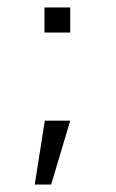

<svg xmlns="http://www.w3.org/2000/svg" viewBox="-20 -555 310 514"><path d="M168 -535V-468H99V-535ZM100 -232H168L117 -61H73Z"/></svg>

Font: SUIT Light
Style: Regular
Weight: 300
Designer: Sunn Youn; Korean Glyphs from Source Han Sans (Sandoll Communications; Soo-young Jang, Joo-yeon Kang)
Foundry: Sunn
Version: Version 1.006